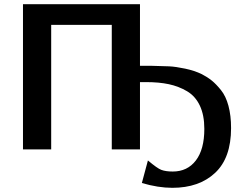

<svg xmlns="http://www.w3.org/2000/svg" viewBox="-20 -715 1166 919"><path d="M90 0V-695H650V-400H706Q758 -399 789.5 -397.5Q821 -396 866 -386.5Q911 -377 946 -360Q973 -346 993.5 -329.5Q1014 -313 1037.5 -284Q1061 -255 1073.5 -208.5Q1086 -162 1086 -102Q1086 41 1009.5 112.5Q933 184 805 184Q737 184 659 161L688 53Q733 91 752 98Q773 106 807 106Q877 106 917.5 53Q958 0 958 -98Q958 -164 936.5 -209.5Q915 -255 875 -278.5Q835 -302 788 -312Q741 -322 679 -322H650V0H515V-596H225V0Z"/></svg>

Font: Coval
Style: Bold
Weight: 700
Foundry: Context Ltd
Version: Version 001.000